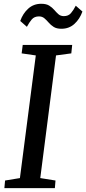

<svg xmlns="http://www.w3.org/2000/svg" viewBox="-20 -976 448 996"><path d="M2.7 0 6.3 -39.6 83.3 -52.2 165.7 -688.5 92.3 -699.1 97.9 -743H354.5L349.9 -699.1L270.6 -688.5L188.9 -52.2L267.9 -39.6L264.6 0ZM298.5 -826.8Q273.4 -826.8 258.3 -836.5Q243.2 -846.2 232.4 -858.9Q221.6 -871.5 210.2 -881.2Q198.8 -890.9 182 -890.9Q158.2 -890.9 144.9 -875.4Q131.7 -859.9 119.5 -836.9L85 -867.2Q98.7 -906.1 126.4 -931.2Q154.2 -956.4 194.1 -956.4Q219.9 -956.4 235.3 -946.8Q250.7 -937.2 261.5 -924.5Q272.3 -911.8 283.3 -902.1Q294.3 -892.5 310.8 -892.3Q334.7 -892.2 348 -907.8Q361.4 -923.5 373 -946.4L407.6 -916.1Q393.8 -877.3 366.1 -852Q338.5 -826.8 298.5 -826.8Z"/></svg>

Font: Merriweather Light
Style: Italic
Weight: 300
Italic angle: -7.8°
Designer: Eben Sorkin
Foundry: Eben Sorkin
Version: Version 2.101